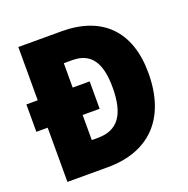

<svg xmlns="http://www.w3.org/2000/svg" viewBox="-127 -834 934 955"><g transform="rotate(-20 340.0 -357.0)"><path d="M299 -714H70V-432H10V-287H70V0H284C499 0 634 -127 634 -372C634 -593 513 -714 299 -714ZM299 -561C395 -561 442 -501 442 -365C442 -222 394 -154 287 -154H255V-287H345V-432H255V-561Z"/></g></svg>

Font: Noto Sans Georgian SemiCondensed Black
Style: Regular
Weight: 900
Width: 4
Designer: Monotype Design Team, Akaki Razmadze
Foundry: Google LLC
Version: Version 2.005